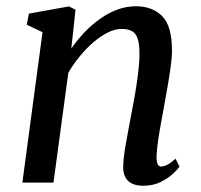

<svg xmlns="http://www.w3.org/2000/svg" viewBox="-20 -584 643 614"><path d="M208 -428.5Q227 -456.5 250.5 -481Q274 -505.5 300.5 -524.2Q327 -543 355.8 -553.5Q384.5 -564 414.5 -564Q467.5 -564 498.8 -532.2Q530 -500.5 530 -422Q530 -401 525.8 -370.2Q521.5 -339.5 515.8 -306.5Q510 -273.5 505 -246Q500.5 -220 495 -191Q489.5 -162 485.5 -133.8Q481.5 -105.5 480.5 -83.5Q480.5 -66.5 484.2 -59Q488 -51.5 494.5 -51.5Q504 -51.5 515.2 -57.2Q526.5 -63 541.5 -76.5L554 -51Q549.5 -44 534 -29.2Q518.5 -14.5 494.2 -2.2Q470 10 438.5 10Q415 10 400.5 2.2Q386 -5.5 379.5 -19.8Q373 -34 374 -54.5Q374.5 -69.5 377 -89.2Q379.5 -109 383.8 -131.8Q388 -154.5 392.2 -177.5Q396.5 -200.5 400.5 -221.5Q404.5 -243 409 -267.2Q413.5 -291.5 417.2 -317Q421 -342.5 423.5 -366.8Q426 -391 426 -412.5Q426 -443.5 420.2 -460.5Q414.5 -477.5 402 -484.5Q389.5 -491.5 368 -491.5Q348 -491.5 325.2 -480.2Q302.5 -469 279.5 -449.5Q256.5 -430 235.8 -404.8Q215 -379.5 198.5 -351.5L151 0H51.5L116 -481L65.5 -505L72.5 -540.5L200.5 -563.5L221.5 -553Z"/></svg>

Font: Merriweather 28pt
Style: Italic
Weight: 400
Italic angle: -7.8°
Version: Version 2.101